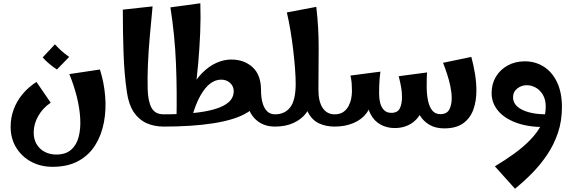

<svg xmlns="http://www.w3.org/2000/svg" viewBox="-20 -774 3501 1174"><path d="M301 246Q230 246 172 215.5Q114 185 79.5 129.5Q45 74 45 1Q45 -54 63.5 -104.5Q82 -155 117.5 -198Q153 -241 203 -273L290 -146Q242 -114 214 -65Q186 -16 186 36Q186 78 204.5 108.5Q223 139 254.5 155Q286 171 324 171Q381 171 414.5 142Q448 113 461 63Q474 13 470.5 -50Q467 -113 449.5 -183Q432 -253 404 -321L591 -349Q616 -270 623 -187Q630 -104 615.5 -26.5Q601 51 563 112.5Q525 174 460 210Q395 246 301 246ZM328 -349Q304 -365 281 -384Q258 -403 241 -423L316 -503Q336 -481 356.5 -462.5Q377 -444 403 -426Z M981 0Q922 0 875 -21.5Q828 -43 797.5 -89Q767 -135 756 -210Q740 -318 735.5 -446.5Q731 -575 731 -715L913 -735Q904 -642 896 -552Q888 -462 884.5 -380.5Q881 -299 883 -228Q885 -155 906.5 -115Q928 -75 981 -75L1001 -38Z M981 0V-75Q1079 -75 1157.5 -82.5Q1236 -90 1292.5 -106.5Q1349 -123 1379 -150Q1409 -177 1409 -217Q1409 -246 1387.5 -266.5Q1366 -287 1332 -287Q1298 -287 1266.5 -264Q1235 -241 1206 -190.5Q1177 -140 1153 -56L1097 -72Q1111 -157 1142 -220.5Q1173 -284 1215 -326.5Q1257 -369 1303 -389.5Q1349 -410 1394 -410Q1473 -410 1524.5 -363Q1576 -316 1576 -223Q1576 -181 1556 -147.5Q1536 -114 1498 -89.5Q1460 -65 1406.5 -48Q1353 -31 1286.5 -20.5Q1220 -10 1143.5 -5Q1067 0 981 0ZM1059 -35Q1063 -215 1056 -386Q1049 -557 1022 -729L1205 -754Q1208 -665 1204 -572Q1200 -479 1192 -387.5Q1184 -296 1172 -212Q1160 -128 1146 -57ZM1661 0Q1581 0 1532.5 -54.5Q1484 -109 1484 -216L1576 -223Q1576 -178 1585.5 -144.5Q1595 -111 1614 -93Q1633 -75 1661 -75L1681 -38Z M1661 0V-75Q1722 -75 1755 -118.5Q1788 -162 1788 -262Q1788 -301 1784 -354Q1780 -407 1773 -467Q1766 -527 1756 -587Q1746 -647 1734 -698L1914 -732Q1929 -605 1928.5 -478Q1928 -351 1927 -225L1887 -163Q1879 -117 1850 -80Q1821 -43 1773 -21.5Q1725 0 1661 0ZM2026 0Q1973 0 1931 -19.5Q1889 -39 1864.5 -85Q1840 -131 1840 -209L1927 -225Q1927 -153 1953 -114Q1979 -75 2026 -75L2046 -38Z M2696 11Q2643 11 2606 -11Q2569 -33 2549 -66Q2529 -99 2525 -132L2589 -245Q2589 -198 2597 -159.5Q2605 -121 2623 -98.5Q2641 -76 2673 -76Q2712 -76 2727 -104Q2742 -132 2742 -173Q2742 -207 2734 -245.5Q2726 -284 2713.5 -322Q2701 -360 2689 -390L2862 -426Q2876 -374 2884.5 -321.5Q2893 -269 2893 -220Q2893 -155 2874 -103Q2855 -51 2812 -20Q2769 11 2696 11ZM2026 0V-75Q2059 -75 2079.5 -89.5Q2100 -104 2111.5 -126Q2123 -148 2127.5 -172Q2132 -196 2132 -215Q2132 -241 2130.5 -263Q2129 -285 2123 -312L2306 -336Q2303 -315 2301.5 -296Q2300 -277 2299 -255.5Q2298 -234 2298 -202L2250 -172Q2250 -121 2221 -82Q2192 -43 2141 -21.5Q2090 0 2026 0ZM2393 9Q2346 9 2307.5 -12Q2269 -33 2246.5 -75Q2224 -117 2224 -181L2298 -202Q2298 -171 2305 -144Q2312 -117 2328.5 -100.5Q2345 -84 2373 -84Q2411 -84 2424.5 -111Q2438 -138 2438 -179Q2438 -212 2433 -240Q2428 -268 2418 -308L2591 -331Q2590 -315 2589.5 -297.5Q2589 -280 2589 -245Q2589 -162 2564.5 -105Q2540 -48 2496 -19.5Q2452 9 2393 9Z M3129 380 3006 243Q3068 206 3124 165.5Q3180 125 3223.5 80Q3267 35 3292 -15Q3317 -65 3317 -121Q3317 -165 3299.5 -194.5Q3282 -224 3255.5 -238.5Q3229 -253 3200 -253Q3169 -253 3143 -233Q3117 -213 3117 -178Q3117 -147 3141.5 -124Q3166 -101 3212 -88Q3258 -75 3321 -75L3309 3Q3208 3 3135.5 -24Q3063 -51 3024.5 -98Q2986 -145 2986 -205Q2986 -261 3012 -304.5Q3038 -348 3084 -373.5Q3130 -399 3189 -399Q3254 -399 3305.5 -366Q3357 -333 3386.5 -270.5Q3416 -208 3416 -119Q3416 -34 3391.5 38.5Q3367 111 3325 173Q3283 235 3232 286.5Q3181 338 3129 380Z"/></svg>

Font: Marhey Medium
Style: Regular
Weight: 500
Designer: Nur Syamsi & Bustanul Arifin
Foundry: Namelatype
Version: Version 1.000